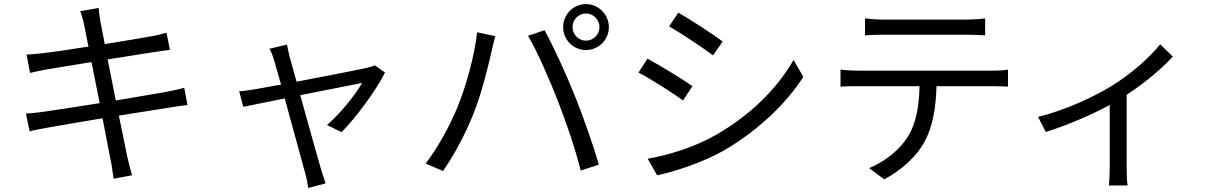

<svg xmlns="http://www.w3.org/2000/svg" viewBox="-20 -830 5980 940"><path d="M107 -274 125 -187C146 -193 174 -198 213 -205C262 -214 369 -232 482 -251L521 -49C528 -19 531 11 536 45L627 28C618 0 610 -34 603 -63L562 -264L808 -303C845 -309 877 -314 898 -316L882 -400C860 -394 832 -388 793 -380L547 -338L507 -539L740 -576C766 -580 797 -584 812 -586L795 -670C778 -665 753 -658 724 -653C682 -645 590 -630 493 -614L472 -722C469 -744 464 -772 463 -791L373 -775C380 -755 387 -733 392 -707L413 -602C319 -587 232 -574 193 -570C161 -566 135 -564 110 -563L127 -473C157 -480 180 -485 208 -490L428 -526L468 -325C354 -307 245 -290 195 -283C169 -279 130 -275 107 -274Z M1865 -475 1815 -510C1805 -505 1789 -501 1777 -498C1743 -490 1573 -457 1432 -430L1399 -548C1393 -573 1388 -595 1385 -612L1299 -591C1308 -576 1316 -556 1323 -531L1356 -416L1234 -394C1204 -389 1179 -385 1151 -383L1171 -307L1374 -348L1474 17C1481 42 1486 68 1489 90L1574 68C1568 50 1558 19 1552 0C1539 -44 1490 -220 1450 -364L1753 -424C1719 -364 1644 -272 1581 -218L1652 -183C1720 -250 1823 -390 1865 -475Z M2783 -697C2783 -734 2812 -764 2849 -764C2885 -764 2915 -734 2915 -697C2915 -661 2885 -631 2849 -631C2812 -631 2783 -661 2783 -697ZM2737 -697C2737 -635 2787 -585 2849 -585C2910 -585 2961 -635 2961 -697C2961 -759 2910 -810 2849 -810C2787 -810 2737 -759 2737 -697ZM2218 -301C2183 -217 2127 -112 2064 -29L2149 7C2205 -73 2259 -176 2296 -268C2338 -370 2373 -518 2387 -580C2391 -602 2399 -631 2405 -653L2316 -672C2303 -556 2261 -404 2218 -301ZM2710 -339C2752 -232 2798 -97 2823 5L2912 -24C2886 -114 2833 -267 2792 -366C2750 -472 2686 -610 2646 -682L2565 -655C2609 -581 2670 -442 2710 -339Z M3301 -768 3256 -701C3315 -667 3423 -595 3471 -559L3518 -627C3475 -659 3360 -735 3301 -768ZM3151 -53 3197 28C3290 9 3428 -38 3529 -96C3688 -190 3827 -319 3913 -454L3865 -536C3784 -395 3652 -265 3486 -170C3385 -112 3261 -72 3151 -53ZM3150 -543 3106 -475C3166 -444 3275 -374 3324 -338L3370 -408C3326 -440 3209 -511 3150 -543Z M4215 -740V-657C4240 -659 4273 -660 4306 -660C4363 -660 4655 -660 4710 -660C4739 -660 4774 -659 4803 -657V-740C4774 -736 4738 -734 4710 -734C4655 -734 4363 -734 4305 -734C4273 -734 4243 -737 4215 -740ZM4095 -489V-406C4123 -408 4152 -408 4182 -408H4482C4479 -314 4468 -230 4424 -160C4385 -97 4313 -39 4235 -7L4309 48C4394 4 4470 -68 4506 -135C4546 -209 4562 -300 4565 -408H4837C4861 -408 4893 -407 4915 -406V-489C4891 -485 4858 -484 4837 -484C4784 -484 4240 -484 4182 -484C4151 -484 4123 -486 4095 -489Z M5062 -258 5100 -184C5213 -219 5329 -271 5413 -316V-10C5413 21 5411 62 5409 78H5501C5497 62 5496 21 5496 -10V-366C5587 -425 5672 -498 5722 -553L5660 -613C5609 -549 5517 -467 5422 -409C5341 -359 5194 -289 5062 -258Z"/></svg>

Font: Source Han Sans JP
Style: Regular
Weight: 400
Designer: Ryoko NISHIZUKA 西塚涼子 (kana, bopomofo & ideographs); Paul D. Hunt (Latin, Greek & Cyrillic); Sandoll Communications 산돌커뮤니
Foundry: Adobe
Version: Version 2.004;hotconv 1.0.118;makeotfexe 2.5.65603